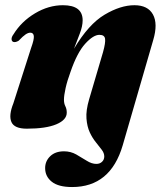

<svg xmlns="http://www.w3.org/2000/svg" viewBox="-20 -494 641 755"><path d="M462.5 77.5Q414.5 241.5 263.5 241.5Q210 241.5 183.8 220.8Q157.5 200 157.5 167Q157.5 139.5 177.5 120.2Q197.5 101 231.5 101Q258 101 280 113.5Q302 126 321.2 138.2Q340.5 150.5 359 150.5Q372.5 150.5 381.2 142.2Q390 134 390 121Q390 108 380 94.8Q370 81.5 356.8 65.2Q343.5 49 333 26.5Q322.5 4 320 -27.8Q317.5 -59.5 330.5 -103.5L385 -288.5Q395.5 -326 393.2 -341.5Q391 -357 371 -357Q347 -357 315.2 -322.2Q283.5 -287.5 257.5 -212Q244.5 -177 238 -147.8Q231.5 -118.5 231.5 -101.5Q231.5 -87 237 -76.2Q242.5 -65.5 242.5 -51Q242.5 -22.5 201.5 -5.2Q160.5 12 85.5 12Q36.5 12 25 -14Q13.5 -40 32.5 -87.5L102.5 -306Q114.5 -339 113 -352.2Q111.5 -365.5 99 -365.5Q91 -365.5 80.8 -358.8Q70.5 -352 53.5 -334Q40.5 -326 31.5 -329.5Q25.5 -332.5 25.5 -340.8Q25.5 -349 33 -359Q64 -409.5 117.5 -441.5Q171 -473.5 227.5 -473.5Q305 -473.5 305 -414Q305 -391 293.5 -361.2Q282 -331.5 271 -302.5Q328.5 -399 391.2 -436.2Q454 -473.5 508.5 -473.5Q561.5 -473.5 581.5 -437Q601.5 -400.5 582.5 -336.5Z"/></svg>

Font: Fraunces 72pt Black
Style: Italic
Weight: 900
Italic angle: -16°
Version: Version 1.000;[b76b70a41]